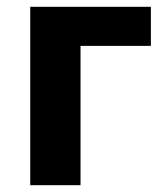

<svg xmlns="http://www.w3.org/2000/svg" viewBox="-20 -545 484 565"><path d="M69 0V-525H424V-410H217V0Z"/></svg>

Font: Anuphan
Style: Bold
Weight: 700
Designer: Mike Abbink, Paul van der Laan, Pieter van Rosmalen, Mint Tantisuwanna
Foundry: Bold Monday; Cadson Demak
Version: Version 3.002;hotconv 1.0.109;makeotfexe 2.5.65596